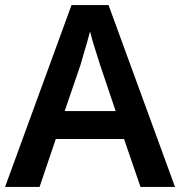

<svg xmlns="http://www.w3.org/2000/svg" viewBox="-20 -737 711 757"><path d="M534 0 469 -189H200L136 0H0L262 -717H408L670 0ZM374 -483Q370 -497 362 -521Q354 -545 346.5 -570.5Q339 -596 335 -613Q330 -593 322.5 -567Q315 -541 308 -518Q301 -495 298 -483L235 -299H436Z"/></svg>

Font: Noto Sans Gujarati UI SemiBold
Style: Regular
Weight: 600
Designer: Jelle Bosma - Monotype Design Team, Universal Thirst
Foundry: Monotype Imaging Inc.
Version: Version 2.106; ttfautohint (v1.8.4.7-5d5b)